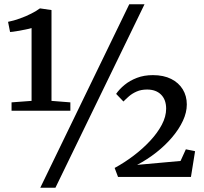

<svg xmlns="http://www.w3.org/2000/svg" viewBox="-20 -835 964 906"><path d="M129 -359V-702.5Q119.5 -699.5 99.5 -695.5Q79.5 -691.5 59 -688Q38.5 -684.5 27.5 -684L18 -732Q45.5 -737.5 74 -747.8Q102.5 -758 127.5 -770.8Q152.5 -783.5 168.5 -795.5L223 -787.5V-359L312 -352V-312.5H34.5V-352ZM590 -815H662L241.5 51H170ZM521 -42.5Q567 -67.5 610.2 -100.2Q653.5 -133 688.2 -170.2Q723 -207.5 743.5 -246.2Q764 -285 764 -322Q764 -364.5 740 -388.5Q716 -412.5 674 -412.5Q646 -412.5 625 -403.2Q604 -394 588.8 -380.8Q573.5 -367.5 562.5 -356L528 -392Q543 -414 567.5 -434.2Q592 -454.5 625.8 -467.5Q659.5 -480.5 701.5 -480.5Q752 -480.5 787.8 -462.5Q823.5 -444.5 842.5 -413.2Q861.5 -382 861.5 -342Q861.5 -304.5 843.2 -265.2Q825 -226 792.8 -187.8Q760.5 -149.5 718 -116Q675.5 -82.5 627 -57L832 -75.5L857 -130.5L900.5 -121.5L881 0H537Z"/></svg>

Font: Merriweather 28pt Medium
Style: Regular
Weight: 500
Version: Version 2.100